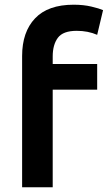

<svg xmlns="http://www.w3.org/2000/svg" viewBox="-20 -796 458 816"><path d="M74 0V-558Q74 -660 129 -718Q184 -776 293 -776Q335 -776 368.5 -768Q402 -760 418 -753L393 -648Q354 -665 306 -665Q248 -665 226 -635.5Q204 -606 204 -556V-524H393V-415H204V0Z"/></svg>

Font: Ubuntu Sans
Style: Bold
Weight: 700
Designer: Dalton Maag Ltd
Foundry: Dalton Maag Ltd
Version: Version 1.006; ttfautohint (v1.8.4.7-5d5b)